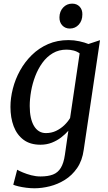

<svg xmlns="http://www.w3.org/2000/svg" viewBox="-20 -786 594 1056"><path d="M440.5 38Q432.5 97 404.5 137.8Q376.5 178.5 337.2 203Q298 227.5 254.2 238.5Q210.5 249.5 169.5 249.5Q147 249.5 124 246.5Q101 243.5 82 239Q63 234.5 53 230L74.5 147.5Q85.5 154 105.8 162.5Q126 171 151.5 177.8Q177 184.5 203 184.5Q244 184.5 271.2 174Q298.5 163.5 314.5 137.2Q330.5 111 337 65L356 -67Q339.5 -48 316.5 -30.2Q293.5 -12.5 264.8 -1.2Q236 10 202.5 10Q146 10 109.5 -17.2Q73 -44.5 55.2 -91.5Q37.5 -138.5 37.5 -198Q37.5 -247 50.8 -298.8Q64 -350.5 90.2 -398Q116.5 -445.5 155.2 -483.5Q194 -521.5 244.5 -543.5Q295 -565.5 357 -565.5Q387 -565.5 416.5 -559Q446 -552.5 466.5 -544L530 -565ZM418 -492.5Q404 -503 385 -508Q366 -513 346 -513Q303.5 -513 270.5 -493.5Q237.5 -474 213.5 -441Q189.5 -408 174 -367.5Q158.5 -327 151 -284.2Q143.5 -241.5 143.5 -203Q143.5 -167.5 149.5 -140Q155.5 -112.5 167 -93.2Q178.5 -74 195 -64Q211.5 -54 232.5 -54Q263 -54 288.5 -66.2Q314 -78.5 333.8 -97.5Q353.5 -116.5 365.5 -137ZM364 -629Q339 -629 322.8 -646Q306.5 -663 307 -691Q307.5 -723.5 327.5 -744.8Q347.5 -766 377 -766Q402.5 -766 418 -749.5Q433.5 -733 433 -707Q433 -672.5 413.5 -650.8Q394 -629 364 -629Z"/></svg>

Font: Merriweather 24pt
Style: Italic
Weight: 400
Italic angle: -7.8°
Designer: Eben Sorkin
Foundry: Eben Sorkin
Version: Version 2.101